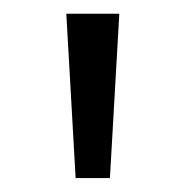

<svg xmlns="http://www.w3.org/2000/svg" viewBox="-20 -788 271 280"><path d="M90.3 -528.3 76.7 -768H154L140.3 -528.3Z"/></svg>

Font: Bitter Thin
Style: Regular
Weight: 100
Designer: Sol Matas, and Bitter project Authors
Foundry: Sol Matas
Version: Version 2.002